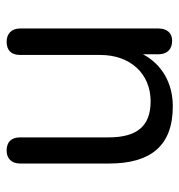

<svg xmlns="http://www.w3.org/2000/svg" viewBox="-1 -532 542 580"><g transform="rotate(-90 270.0 -242.0)"><path d="M239 9C308 9 365 -23 396 -81V-35C396 -8 411 7 437 7C460 7 474 -8 474 -35V-452C474 -479 457 -493 434 -493C408 -493 394 -479 394 -452V-210C394 -119 337 -58 254 -58C179 -58 145 -99 145 -185V-452C145 -479 131 -493 105 -493C82 -493 66 -479 66 -452V-184C66 -57 120 9 239 9Z"/></g></svg>

Font: SN Pro Book
Style: Regular
Weight: 350
Designer: Tobias Whetton
Foundry: Supernotes
Version: Version 1.003;Glyphs 3.3 (3324)